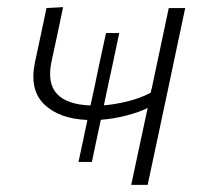

<svg xmlns="http://www.w3.org/2000/svg" viewBox="-20 -517 576 537"><path d="M199.5 -64Q206 -95 212.5 -124.5Q219 -154 224.5 -181.5Q146 -184.5 103.8 -225Q61.5 -265.5 78 -344Q86 -381.5 94 -418.5Q102 -455.5 110 -494.5L156.5 -497Q148.5 -458.5 140.5 -421Q132.5 -383.5 124 -344.5Q111.5 -284 139.5 -254.2Q167.5 -224.5 233 -222L243 -267.5Q250 -301.5 258.5 -341.5Q267 -381.5 276.5 -424.5H313.5Q304.5 -381.5 296 -341.5Q287.5 -301.5 280 -267.5L270.5 -222.5Q299 -224.5 334.8 -233Q370.5 -241.5 401.5 -257.5L405.5 -275Q418.5 -336.5 429.5 -388.2Q440.5 -440 452 -494.5H498Q486 -439 475 -386Q464 -333 450.5 -270L440 -220.5Q427 -160 416 -108Q405 -56 393 0H347Q358 -51.5 370.2 -108.8Q382.5 -166 393 -215Q369 -203 333 -193.8Q297 -184.5 262 -182Q256 -155 249.8 -125.2Q243.5 -95.5 237 -64Z"/></svg>

Font: Commissioner ExtraLight
Style: Italic
Weight: 200
Italic angle: -12°
Designer: Kostas Bartsokas
Foundry: Kostas Bartsokas
Version: Version 1.000; ttfautohint (v1.8.3)